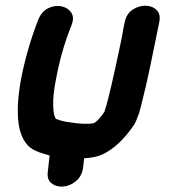

<svg xmlns="http://www.w3.org/2000/svg" viewBox="-20 -552 608 689"><path d="M152 61Q147 91 164 105Q181 119 205.5 117.5Q230 116 251.5 99Q273 82 278 51L282 16Q322 14 348 2Q408 -26 461 -104Q470 -119 479 -146Q484 -162 491 -192Q504 -242 518 -309Q518 -310 551 -470Q558 -500 542.5 -515.5Q527 -531 502.5 -531.5Q478 -532 455.5 -517Q433 -502 427 -470L423 -451Q420 -433 417.5 -419.5Q415 -406 408 -374L394 -309Q379 -240 368 -197Q362 -173 357 -159Q356 -157 356 -155Q356 -153 355 -151Q332 -118 317 -110H315Q311 -108 297 -108Q273 -107 245 -111Q217 -114 196 -120L193 -121Q178 -127 182 -124Q172 -134 171 -171Q169 -211 182 -273Q200 -370 236 -460Q248 -489 235.5 -507Q223 -525 199.5 -529.5Q176 -534 152 -522Q128 -510 116 -478Q77 -377 56 -271Q42 -196 44 -142Q46 -66 80 -30Q98 -11 138 0Q147 3 158 6L152 61Z"/></svg>

Font: Balsamiq Sans
Style: Bold Italic
Weight: 700
Italic angle: -12°
Designer: Michael Angeles
Foundry: Balsamiq SRL
Version: Version 1.020; ttfautohint (v1.8.4.7-5d5b);gftools[0.9.26]